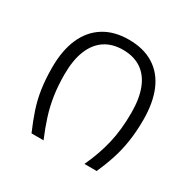

<svg xmlns="http://www.w3.org/2000/svg" viewBox="-126 -671 805 801"><g transform="rotate(30 276.5 -271.0)"><path d="M120 0Q100 -46 85.5 -89Q71 -132 64 -179Q57 -226 57 -282Q57 -364 82.5 -422Q108 -480 157.5 -511Q207 -542 277 -542Q349 -542 398 -511Q447 -480 471.5 -422Q496 -364 496 -282Q496 -227 489 -179.5Q482 -132 468 -88.5Q454 -45 434 0H375Q407 -69 422.5 -135Q438 -201 438 -282Q438 -351 419.5 -398Q401 -445 365 -469Q329 -493 277 -493Q226 -493 190 -469Q154 -445 135 -398Q116 -351 116 -282Q116 -228 123 -181.5Q130 -135 144 -91Q158 -47 178 0Z"/></g></svg>

Font: Noto Sans Georgian Light
Style: Regular
Weight: 300
Version: Version 2.002